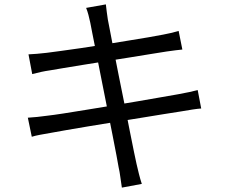

<svg xmlns="http://www.w3.org/2000/svg" viewBox="-20 -811 1040 876"><path d="M392 -707Q388 -726 383.5 -743Q379 -760 373 -775L463 -791Q464 -777 467 -757.5Q470 -738 472 -722Q474 -712 481 -675.5Q488 -639 498.5 -584Q509 -529 522 -465Q535 -401 548 -336Q561 -271 572 -214Q583 -157 591.5 -117Q600 -77 603 -63Q608 -41 614 -17Q620 7 627 28L536 45Q532 20 529 -3.5Q526 -27 521 -49Q519 -62 511.5 -101.5Q504 -141 493 -197Q482 -253 469 -317.5Q456 -382 443.5 -446Q431 -510 420 -565Q409 -620 401.5 -658Q394 -696 392 -707ZM110 -563Q128 -564 148.5 -565.5Q169 -567 193 -570Q216 -573 257 -578.5Q298 -584 349.5 -591.5Q401 -599 456.5 -608Q512 -617 564 -625.5Q616 -634 658 -641Q700 -648 724 -653Q746 -657 764.5 -661.5Q783 -666 795 -670L812 -585Q801 -584 780.5 -581.5Q760 -579 740 -576Q714 -572 671 -565Q628 -558 575.5 -549.5Q523 -541 468 -532.5Q413 -524 361.5 -515.5Q310 -507 270 -500.5Q230 -494 208 -490Q187 -487 168.5 -483Q150 -479 127 -473ZM107 -274Q125 -275 150 -277.5Q175 -280 195 -283Q222 -286 267.5 -293Q313 -300 370.5 -309.5Q428 -319 489.5 -329Q551 -339 609 -349Q667 -359 715.5 -367.5Q764 -376 793 -381Q822 -386 844 -391Q866 -396 882 -400L898 -316Q883 -315 859.5 -311.5Q836 -308 808 -303Q775 -298 725.5 -290Q676 -282 618 -272.5Q560 -263 499.5 -253.5Q439 -244 383 -234.5Q327 -225 283 -217.5Q239 -210 213 -205Q184 -200 162.5 -196Q141 -192 125 -187Z"/></svg>

Font: Noto Sans JP Thin
Style: Regular
Weight: 400
Version: Version 2.004-H2;hotconv 1.0.118;makeotfexe 2.5.65603